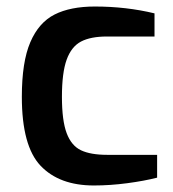

<svg xmlns="http://www.w3.org/2000/svg" viewBox="-20 -563 530 589"><path d="M47 -266Q47 -373 73 -433.5Q99 -494 147.5 -518.5Q196 -543 271 -543Q367 -543 454 -522V-451H308Q258 -451 228.5 -435.5Q199 -420 184.5 -380Q170 -340 170 -266Q170 -193 184.5 -154.5Q199 -116 228.5 -102Q258 -88 309 -88H462V-18Q423 -8 370.5 -1Q318 6 268 6Q162 6 104.5 -54.5Q47 -115 47 -266Z"/></svg>

Font: Exo SemiBold
Style: Regular
Weight: 600
Designer: Natanael Gama
Foundry: Natanael Gama
Version: Version 1.500